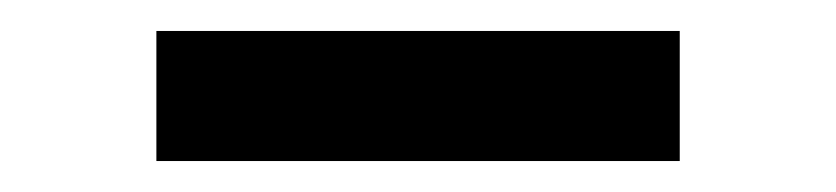

<svg xmlns="http://www.w3.org/2000/svg" viewBox="-20 -719 540 124"><path d="M81 -615V-699H419V-615Z"/></svg>

Font: Geologica Medium
Style: Regular
Weight: 500
Designer: Sindre Bremnes, Frode Helland
Foundry: Monokrom Skriftforlag AS
Version: Version 1.010;gftools[0.9.28]